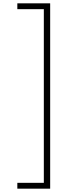

<svg xmlns="http://www.w3.org/2000/svg" viewBox="-20 -905 406 1152"><path d="M84 192H243V-850H84V-885H281V227H84Z"/></svg>

Font: Noto Sans Kannada UI ExtraLight
Style: Regular
Weight: 200
Designer: Jelle Bosma - Monotype Design Team
Foundry: Monotype Imaging Inc.
Version: Version 2.005; ttfautohint (v1.8.4.7-5d5b)